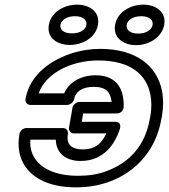

<svg xmlns="http://www.w3.org/2000/svg" viewBox="-20 -774 730 829"><path d="M514 -313C516 -381 491 -449 392 -449C334 -449 279 -422 257 -371H147C178 -459 289 -513 404 -513C545 -513 612 -451 629 -367C635 -338 635 -306 629 -271L626 -257C606 -144 537 -70 437 -34C402 -21 362 -15 317 -15C202 -15 135 -59 116 -121C111 -136 110 -154 111 -171H221C222 -115 262 -79 328 -79C428 -79 477 -152 498 -219C501 -229 501 -248 478 -248H333L339 -284H484C494 -284 513 -290 514 -313ZM676 -257 679 -271C686 -311 686 -349 679 -384C657 -489 569 -563 412 -563C373 -563 336 -557 300 -547C206 -519 109 -456 90 -346C88 -335 96 -321 111 -321H270C281 -321 297 -331 300 -346C305 -376 333 -399 384 -399C441 -399 457 -374 462 -334H323C312 -334 296 -324 293 -309L278 -223C276 -212 284 -198 299 -198H439C420 -157 394 -129 337 -129C283 -129 266 -155 273 -196C275 -207 268 -221 253 -221H93C82 -221 67 -211 64 -196C58 -161 59 -128 68 -99C94 -15 180 35 308 35C499 35 645 -81 676 -257ZM291 -630C251 -630 238 -648 241 -667C244 -685 265 -704 304 -704C342 -704 356 -685 353 -667C350 -648 330 -630 291 -630ZM282 -580C335 -580 393 -610 403 -667C413 -723 366 -754 313 -754C260 -754 201 -724 191 -667C181 -609 228 -580 282 -580ZM577 -629C538 -629 524 -648 527 -667C530 -685 551 -704 590 -704C628 -704 642 -685 639 -667C636 -648 615 -629 577 -629ZM568 -579C621 -579 679 -611 689 -667C699 -723 652 -754 599 -754C546 -754 487 -724 477 -667C467 -610 514 -579 568 -579Z"/></svg>

Font: Asimov
Style: XWidOuIt
Weight: 500
Designer: Google
Version: Version 2.000980; 2014